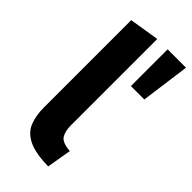

<svg xmlns="http://www.w3.org/2000/svg" viewBox="-246 -834 902 902"><g transform="rotate(45 205.0 -383.0)"><path d="M280 10Q194 8 148.5 -14Q103 -36 86.5 -76.5Q70 -117 70 -173V-752L219 -776V-203Q219 -163 233.5 -140Q248 -117 301 -113ZM288 -532V-776H410L377 -532Z"/></g></svg>

Font: Ubuntu Sans ExtraBold
Style: Regular
Weight: 800
Designer: Dalton Maag Ltd
Foundry: Dalton Maag Ltd
Version: Version 1.006; ttfautohint (v1.8.4.7-5d5b)